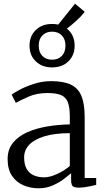

<svg xmlns="http://www.w3.org/2000/svg" viewBox="-20 -1003 561 1034"><path d="M188 11Q143.5 11 105.5 -5.5Q67.5 -22 44.2 -56.8Q21 -91.5 21 -146Q21 -198.5 49.8 -234Q78.5 -269.5 126.8 -290.8Q175 -312 234.5 -322Q294 -332 356 -333V-375Q356 -424.5 345.5 -452Q335 -479.5 309 -490.8Q283 -502 236 -502Q177.5 -502 133.2 -482.2Q89 -462.5 65 -449L43 -493Q52 -501.5 84.5 -519Q117 -536.5 162.5 -551.2Q208 -566 256 -566Q322.5 -566 362 -547Q401.5 -528 418.8 -485.5Q436 -443 436 -373V-44.5H498V-7.5Q487 -4.5 471 -1Q455 2.5 437.5 5Q420 7.5 405 7.5Q383.5 7.5 373.2 1Q363 -5.5 363 -34.5V-70Q350.5 -59 325.2 -39.8Q300 -20.5 265 -4.8Q230 11 188 11ZM218 -48Q248 -48 287 -65.8Q326 -83.5 356 -109V-286Q273 -285.5 218.5 -268.8Q164 -252 137 -223Q110 -194 110 -156Q110 -116 124.2 -92.2Q138.5 -68.5 163 -58.2Q187.5 -48 218 -48ZM260.5 -640Q206.5 -640 172.8 -672.5Q139 -705 139 -757Q139 -809 172.8 -841.5Q206.5 -874 260.5 -874Q279 -874 293.5 -870.5L384 -983L436 -940Q429.5 -929.5 413.8 -913.2Q398 -897 378.2 -879.8Q358.5 -862.5 340 -849Q382 -815.5 382 -757Q382 -705 348.2 -672.5Q314.5 -640 260.5 -640ZM260.5 -681.5Q293 -681.5 312.8 -701.8Q332.5 -722 332.5 -757Q332.5 -792 312.8 -812.2Q293 -832.5 260.5 -832.5Q228 -832.5 208.2 -812.2Q188.5 -792 188.5 -757Q188.5 -722 208.2 -701.8Q228 -681.5 260.5 -681.5Z"/></svg>

Font: Merriweather Light
Style: Regular
Weight: 300
Version: Version 2.100